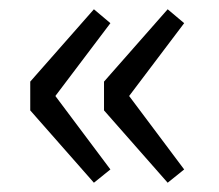

<svg xmlns="http://www.w3.org/2000/svg" viewBox="-20 -458 469 412"><path d="M181.5 -65.9 44.9 -221.1V-282.9L181.5 -438.1L216.9 -408.3L98.8 -252L216.9 -94.4ZM339.8 -65.9 203.2 -221.1V-282.9L339.8 -438.1L375.2 -408.3L257.1 -252L375.2 -94.4Z"/></svg>

Font: Source Sans 3
Style: Regular
Weight: 200
Designer: Paul D. Hunt
Foundry: Adobe
Version: Version 3.046;hotconv 1.0.118;makeotfexe 2.5.65603